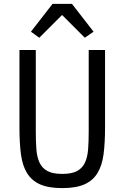

<svg xmlns="http://www.w3.org/2000/svg" viewBox="-20 -955 640 987"><path d="M164 -698V-279Q164 -228 167 -188Q170 -148 183 -119.5Q196 -91 223.5 -76Q251 -61 300 -61Q349 -61 376.5 -76Q404 -91 417 -119.5Q430 -148 433 -188Q436 -228 436 -279V-698H520V-299Q520 -221 512.5 -163Q505 -105 481.5 -66Q458 -27 414.5 -7.5Q371 12 300 12Q229 12 185.5 -7.5Q142 -27 118.5 -66Q95 -105 87.5 -163Q80 -221 80 -299V-698ZM350 -935 461 -792 416 -761 299 -878 182 -761 139 -792 250 -935Z"/></svg>

Font: IBM Plex Mono
Style: Regular
Weight: 400
Monospace: yes
Designer: Mike Abbink, Paul van der Laan, Pieter van Rosmalen
Foundry: Bold Monday
Version: Version 2.3